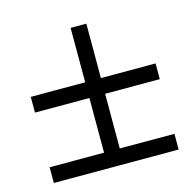

<svg xmlns="http://www.w3.org/2000/svg" viewBox="-87 -690 755 743"><g transform="rotate(-15 290.0 -318.5)"><path d="M40 -100V-37H540V-100H321V-319H540V-382H321V-600H258V-382H40V-319H258V-100Z"/></g></svg>

Font: Abel
Style: Regular
Weight: 400
Designer: Matthew Desmond
Foundry: Matthew Desmond
Version: Version 1.002